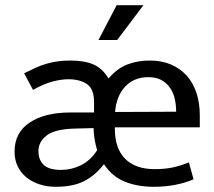

<svg xmlns="http://www.w3.org/2000/svg" viewBox="-20 -710 825 739"><path d="M749 -220H422V-216Q422 -138 462 -98.5Q502 -59 575 -59Q613 -59 642.5 -65Q672 -71 707 -85L725 -20Q696 -7 656.5 1Q617 9 572 9Q509 9 460 -11Q411 -31 381 -77H379Q347 -35 304 -13Q261 9 195 9Q161 9 132 -0.5Q103 -10 81.5 -27.5Q60 -45 48 -70Q36 -95 36 -126Q36 -200 94.5 -238.5Q153 -277 249 -277H342V-317Q342 -368 314.5 -386.5Q287 -405 243 -405Q217 -405 183.5 -396.5Q150 -388 107 -364L73 -428Q97 -440 118 -449.5Q139 -459 160 -465Q181 -471 203 -474Q225 -477 251 -477Q305 -477 339.5 -462Q374 -447 397 -409H399Q431 -447 470.5 -462Q510 -477 556 -477Q602 -477 637.5 -462Q673 -447 698 -419.5Q723 -392 736 -353Q749 -314 749 -266ZM128 -129Q128 -108 135 -93.5Q142 -79 153.5 -71Q165 -63 180.5 -59.5Q196 -56 213 -56Q255 -56 291.5 -74Q328 -92 354 -132Q348 -151 344.5 -171.5Q341 -192 340 -217L266 -215Q191 -213 159.5 -188.5Q128 -164 128 -129ZM658 -280Q658 -306 652.5 -330Q647 -354 634 -372.5Q621 -391 601 -402Q581 -413 551 -413Q496 -413 462 -377Q428 -341 423 -279ZM532 -690 431 -556H359L429 -690Z"/></svg>

Font: Mukta Vaani
Style: Regular
Weight: 400
Designer: Noopur Datye, Girish Dalvi, Yashodeep Gholap, Pallavi Karambelkar
Foundry: Ek Type
Version: Version 2.538;PS 1.000;hotconv 16.6.51;makeotf.lib2.5.65220;